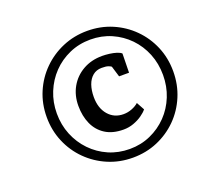

<svg xmlns="http://www.w3.org/2000/svg" viewBox="-139 -1091 1326 1206"><g transform="rotate(-20 524.0 -488.5)"><path d="M131 -489Q131 -578 163.8 -654.8Q196.5 -731.5 254.8 -789.2Q313 -847 389.8 -879.5Q466.5 -912 554.5 -912Q643 -912 719.5 -879.5Q796 -847 853.8 -789.2Q911.5 -731.5 944 -654.8Q976.5 -578 976.5 -489Q976.5 -400 944 -322.8Q911.5 -245.5 853.8 -187.8Q796 -130 719.5 -97.5Q643 -65 554.5 -65Q466.5 -65 389.8 -97.5Q313 -130 254.8 -187.8Q196.5 -245.5 163.8 -322.8Q131 -400 131 -489ZM198.5 -489Q198.5 -412.5 225.5 -346.2Q252.5 -280 301 -229.8Q349.5 -179.5 414.2 -151.2Q479 -123 554.5 -123Q629.5 -123 694 -151.8Q758.5 -180.5 806.8 -230.5Q855 -280.5 881.8 -347Q908.5 -413.5 908.5 -489Q908.5 -565.5 881.8 -631.8Q855 -698 806.8 -747.8Q758.5 -797.5 694 -825.8Q629.5 -854 554.5 -854Q478.5 -854 413.5 -825.2Q348.5 -796.5 300.5 -746.5Q252.5 -696.5 225.5 -630.2Q198.5 -564 198.5 -489ZM559.5 -251Q486.5 -251 438.2 -281.8Q390 -312.5 366 -366Q342 -419.5 342 -488Q342 -557.5 373.2 -612.8Q404.5 -668 460.5 -700Q516.5 -732 589.5 -732Q611 -732 636.8 -728.8Q662.5 -725.5 684 -718.8Q705.5 -712 715 -702.5L712.5 -575H646L624 -647.5Q617 -653 603.2 -657.8Q589.5 -662.5 560.5 -662.5Q525.5 -662.5 501 -642.2Q476.5 -622 464.2 -587Q452 -552 452 -506.5Q452 -432.5 490.8 -387.2Q529.5 -342 592 -342Q621 -342 648.5 -352.8Q676 -363.5 693.5 -379.5L722.5 -326.5Q708.5 -309 683.8 -291.8Q659 -274.5 627 -262.8Q595 -251 559.5 -251Z"/></g></svg>

Font: Merriweather 36pt ExtraBold
Style: Italic
Weight: 800
Italic angle: -7.8°
Version: Version 2.101